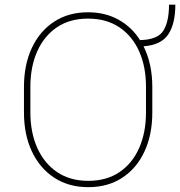

<svg xmlns="http://www.w3.org/2000/svg" viewBox="-20 -772 752 802"><path d="M616.2 -408.7V-302.2Q616.2 -209.5 583.5 -139.2Q550.8 -68.8 490.7 -29.5Q430.7 9.8 348.6 9.8Q267.1 9.8 206.8 -29.5Q146.5 -68.8 113.3 -139.2Q80.1 -209.5 80.1 -302.2V-408.7Q80.1 -501.5 113 -571.8Q146 -642.1 206.1 -681.4Q266.1 -720.7 347.7 -720.7Q419.4 -720.7 474.9 -689.9Q530.3 -659.2 564.9 -604.5Q638.7 -606 662.4 -644Q686 -682.1 686 -752.4H712.4Q712.4 -672.9 682.9 -628.4Q653.3 -584 579.6 -578.6Q616.2 -505.4 616.2 -408.7ZM589.8 -302.2V-409.7Q589.8 -493.2 561.3 -557.4Q532.7 -621.6 478.5 -658Q424.3 -694.3 347.7 -694.3Q271.5 -694.3 217.8 -658Q164.1 -621.6 135.5 -557.4Q106.9 -493.2 106.9 -409.7V-302.2Q106.9 -218.8 135.7 -154.3Q164.6 -89.8 218.5 -53.2Q272.5 -16.6 348.6 -16.6Q425.3 -16.6 479.2 -53.2Q533.2 -89.8 561.5 -154.3Q589.8 -218.8 589.8 -302.2Z"/></svg>

Font: Vazirmatn RD FD Thin
Style: Regular
Weight: 100
Designer: Saber Rastikerdar
Foundry: Saber Rastikerdar
Version: Version 33.003